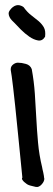

<svg xmlns="http://www.w3.org/2000/svg" viewBox="-20 -739 209 759"><path d="M68.4 -37.1Q58.6 -134.8 51.8 -204.1Q44.9 -273.4 40 -320.3Q35.2 -367.2 31.7 -395Q28.3 -422.9 26.4 -437Q24.4 -451.2 23.4 -456.1Q22.5 -460.9 22.5 -461.9V-465.8Q22.5 -476.6 31.7 -483.9Q41 -491.2 50.8 -491.2Q65.4 -491.2 82.5 -486.3Q99.6 -481.4 105.5 -465.8Q114.3 -418 117.7 -369.1Q121.1 -320.3 123.5 -272Q126 -223.6 130.4 -174.8Q134.8 -126 146.5 -78.1Q146.5 -76.2 147.9 -70.3Q149.4 -64.5 150.9 -57.6Q152.3 -50.8 153.3 -44.9Q154.3 -39.1 154.3 -37.1V-35.2Q154.3 -34.2 155.3 -33.2Q155.3 -21.5 144.5 -9.8Q133.8 2 122.1 0Q119.1 -1 107.9 -3.4Q96.7 -5.9 92.8 -7.8Q89.8 -8.8 85 -12.2Q80.1 -15.6 75.7 -19.5Q71.3 -23.4 68.4 -28.3Q65.4 -33.2 68.4 -37.1ZM158.2 -593.8Q147.5 -576.2 130.4 -579.1Q113.3 -582 95.7 -594.2Q78.1 -606.4 62 -622.6Q45.9 -638.7 38.1 -647.5Q33.2 -652.3 27.3 -658.2Q21.5 -664.1 18.1 -670.9Q14.6 -677.7 14.2 -684.6Q13.7 -691.4 19.5 -699.2Q30.3 -713.9 43.9 -717.8Q57.6 -721.7 73.2 -710.9Q87.9 -690.4 103.5 -678.7Q119.1 -667 132.3 -655.8Q145.5 -644.5 153.3 -630.9Q161.1 -617.2 158.2 -593.8Z"/></svg>

Font: Covered By Your Grace
Style: Regular
Weight: 400
Designer: Kimberly Geswein
Foundry: Kimberly Geswein
Version: Version 1.0